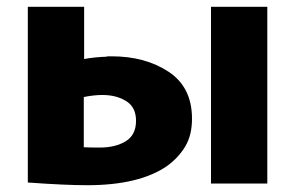

<svg xmlns="http://www.w3.org/2000/svg" viewBox="-20 -513 870 566"><path d="M299 -346Q294 -346 292 -347H309Q408 -347 477 -301.5Q546 -256 546 -163Q546 -115 526.5 -82Q507 -49 473 -24Q391 33 237 33Q172 33 62 25V-493H228V-339Q260 -345 299 -346ZM602 28V-493H768V28ZM274 -78Q320 -78 350.5 -96.5Q381 -115 381 -157Q381 -197 352 -215Q323 -233 282 -233Q257 -233 227 -227V-79Q241 -78 274 -78Z"/></svg>

Font: Gmarket Sans TTF Bold
Style: Regular
Weight: 700
Designer: Creative Director : Sungho Lee; Art Director : Kiwoong Choi; Project Manager : Sori Yang, Jongwook Yoon; Font Designer :
Foundry: Sandoll Inc.
Version: Version 1.000;hotconv 1.0.109;makeotfexe 2.5.65596